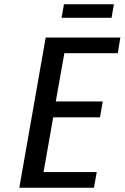

<svg xmlns="http://www.w3.org/2000/svg" viewBox="-20 -875 581 895"><path d="M70 0 193 -700H541L529 -627H280L240 -402H459L446 -328H228L183 -73H431L418 0ZM267 -792 278 -855H511L500 -792Z"/></svg>

Font: Cuprum Medium
Style: Italic
Weight: 500
Italic angle: -10°
Version: Version 3.000